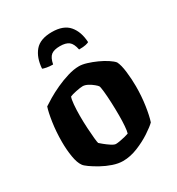

<svg xmlns="http://www.w3.org/2000/svg" viewBox="-170 -814 848 921"><g transform="rotate(-30 254.0 -353.5)"><path d="M243 0Q217 0 187.5 -10Q158 -20 131 -35Q104 -50 85 -63.5Q66 -77 61 -85Q47 -104 40.5 -143Q34 -182 34 -226Q34 -282 41.5 -332.5Q49 -383 58 -409Q71 -418 97 -433.5Q123 -449 155.5 -464Q188 -479 222.5 -489.5Q257 -500 286 -500Q304 -500 328.5 -492.5Q353 -485 378.5 -473.5Q404 -462 424.5 -448.5Q445 -435 454 -424Q465 -403 470 -361Q475 -319 475 -280Q475 -225 467.5 -174.5Q460 -124 450 -94Q435 -79 401 -56.5Q367 -34 325 -17Q283 0 243 0ZM254 -88Q262 -88 276.5 -90.5Q291 -93 305 -96.5Q319 -100 327 -103Q331 -115 333 -141.5Q335 -168 335 -199Q335 -233 333.5 -270Q332 -307 329 -334.5Q326 -362 323 -367Q320 -372 308 -382Q296 -392 281 -400Q266 -408 253 -408Q241 -408 216.5 -403Q192 -398 181 -393Q176 -382 173.5 -353Q171 -324 171 -291Q171 -257 173 -222.5Q175 -188 177.5 -164Q180 -140 182 -135Q185 -132 199 -120.5Q213 -109 229 -98.5Q245 -88 254 -88ZM255 -707Q319 -707 349 -672Q379 -637 382 -578Q377 -575 364.5 -572Q352 -569 327 -569Q320 -604 303.5 -616.5Q287 -629 255 -629Q222 -629 206 -616.5Q190 -604 183 -569Q164 -569 148.5 -572Q133 -575 127 -578Q131 -637 160.5 -672Q190 -707 255 -707Z"/></g></svg>

Font: Texturina 72pt ExtraBold
Style: Regular
Weight: 800
Designer: Guillermo Torres Carreño
Foundry: Omnibus-Type
Version: Version 1.002; ttfautohint (v1.8.3)